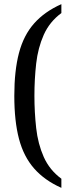

<svg xmlns="http://www.w3.org/2000/svg" viewBox="-20 -779 343 926"><path d="M276 127Q195 91 144.5 33.5Q94 -24 71.5 -109.5Q49 -195 49 -317Q49 -438 71.5 -523.5Q94 -609 144.5 -666Q195 -723 276 -759V-716Q219 -674 191 -611Q163 -548 154.5 -472.5Q146 -397 146 -317Q146 -238 154.5 -161.5Q163 -85 191 -22Q219 41 276 83Z"/></svg>

Font: Noto Serif Hebrew Condensed
Style: Regular
Weight: 400
Width: 3
Designer: Monotype Design Team
Foundry: Monotype Imaging Inc.
Version: Version 2.004; ttfautohint (v1.8.4.7-5d5b)